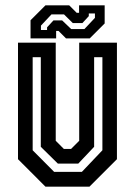

<svg xmlns="http://www.w3.org/2000/svg" viewBox="-20 -700 506 720"><path d="M150.5 0 47.5 -103V-540H189V-172L219.5 -141.5H246.5L277 -172V-540H418.5V-103L315.5 0ZM183 -55.5H287L364 -136.5V-485.5H333V-149.5L273.5 -86.5H197L133 -149.5V-485.5H102.5V-136.5ZM94.5 -556V-624L150.5 -680H239.5L267.5 -652H276.5V-680H372.5V-612L316.5 -556H227.5L199.5 -584H190.5V-556ZM133.5 -587.5H156.5V-597.5L180.5 -623.5H213L247 -591H296.5L336 -633V-649.5H313V-639.5L289 -613.5H253L220 -646H173L133.5 -604Z"/></svg>

Font: Tourney Condensed SemiBold
Style: Regular
Weight: 600
Width: 3
Designer: Tyler Finck
Foundry: Etcetera Type Co
Version: Version 1.010; ttfautohint (v1.8.3)